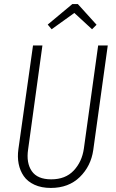

<svg xmlns="http://www.w3.org/2000/svg" viewBox="-20 -906 568 937"><path d="M231.9 -763.2 212.9 -786.1 333 -886.2H359.9L451.2 -785.2L429.2 -763.2L342.8 -842.8ZM505.9 -684.1 435.1 -173.8Q423.8 -95.2 369.4 -42Q314.9 11.2 228 11.2Q182.1 11.2 148.2 -4.4Q114.3 -20 95.9 -46.6Q77.6 -73.2 71 -106.7Q64.5 -140.1 69.8 -178.2L141.1 -684.1H187L117.2 -176.8Q107.4 -111.3 135 -71Q162.6 -30.8 230 -30.8Q299.3 -30.8 339.6 -73.5Q379.9 -116.2 389.2 -180.2L459 -684.1Z"/></svg>

Font: Fira Sans Compressed ExtraLight
Style: Italic
Weight: 250
Width: 3
Italic angle: -8°
Designer: Carrois Corporate & Edenspiekermann AG
Foundry: Carrois Corporate GbR & Edenspiekermann AG
Version: Version 4.203;PS 004.203;hotconv 1.0.88;makeotf.lib2.5.64775